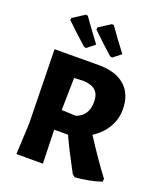

<svg xmlns="http://www.w3.org/2000/svg" viewBox="-162 -997 932 1110"><g transform="rotate(20 303.5 -442.0)"><path d="M287 -752 238 -713 225 -717Q168 -767 97 -835L100 -848L173 -895L185 -892Q204 -864 241.5 -813.5Q279 -763 287 -752ZM448 -752 399 -713 385 -717Q321 -774 258 -835L260 -848L333 -895L345 -892Q382 -838 448 -752ZM342 -646Q447 -646 503.5 -595.5Q560 -545 560 -451Q560 -392 530 -341Q500 -290 445 -255Q528 -126 595 -38L593 -20Q517 5 432 11L416 -2Q347 -130 312 -207H227L233 0H70L79 -191L70 -645H71ZM288 -530 233 -527 229 -329 317 -325Q389 -351 389 -436Q389 -483 364.5 -505.5Q340 -528 288 -530Z"/></g></svg>

Font: Alegreya Sans ExtraBold
Style: Regular
Weight: 800
Designer: Juan Pablo del Peral
Foundry: Huerta Tipografica
Version: Version 2.007